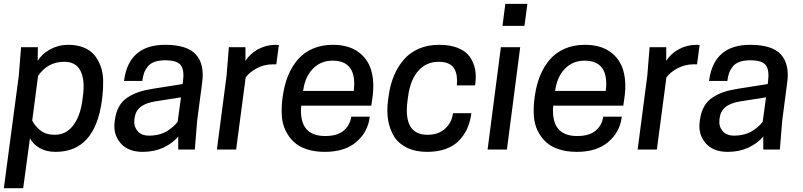

<svg xmlns="http://www.w3.org/2000/svg" viewBox="-35 -774 4159 994"><path d="M252.9 12.2Q204.1 12.2 169.9 -7.8Q135.7 -27.8 120.1 -58.1L85 200.2H-15.1L62 -379.9L74.2 -529.8H161.1L160.2 -459Q181.2 -494.6 224.4 -518.3Q267.6 -542 317.9 -542Q362.8 -542 397.2 -528.3Q431.6 -514.6 452.4 -490.5Q473.1 -466.3 485.6 -432.6Q498 -398.9 499 -358.9Q500 -318.8 495.1 -273.9L492.2 -252Q456.1 12.2 252.9 12.2ZM162.1 -380.9 131.8 -149.9Q146 -121.1 174.6 -98.6Q203.1 -76.2 249 -76.2Q305.7 -76.2 342.5 -122.8Q379.4 -169.4 391.1 -252L394 -273.9Q405.8 -357.9 382.3 -406Q358.9 -454.1 297.9 -454.1Q211.4 -454.1 162.1 -380.9Z M887.7 0V-66.9Q856.9 -31.2 810.1 -9.5Q763.2 12.2 703.6 12.2Q627.9 12.2 588.9 -33.2Q549.8 -78.6 558.6 -144L559.6 -151.9Q564.9 -192.9 581.3 -222.2Q597.7 -251.5 625.5 -269.5Q653.3 -287.6 684.3 -297.9Q715.3 -308.1 758.8 -314.9L910.6 -338.9L912.6 -354Q919.9 -413.1 900.1 -437.5Q880.4 -461.9 819.8 -461.9Q787.6 -461.9 764.9 -453.6Q742.2 -445.3 729.7 -429.4Q717.3 -413.6 710.9 -396Q704.6 -378.4 701.7 -355H606.9L607.9 -361.8Q634.3 -542 819.8 -542Q934.1 -542 979.2 -491.7Q1024.4 -441.4 1011.7 -347.2L985.8 -149.9L973.6 0ZM736.8 -71.8Q765.6 -71.8 791 -78.9Q816.4 -85.9 834.5 -98.1Q852.5 -110.4 864.3 -121.1Q876 -131.8 884.8 -144L901.9 -270L767.6 -249Q717.3 -240.7 691.7 -219.5Q666 -198.2 661.6 -162.1L660.6 -153.8Q656.7 -121.1 676.5 -96.4Q696.3 -71.8 736.8 -71.8Z M1393.6 -542 1408.7 -541 1395.5 -440.9H1376.5Q1332.5 -440.9 1293.9 -420.2Q1255.4 -399.4 1236.8 -373L1187.5 0H1087.9L1137.7 -379.9L1149.9 -529.8H1235.8V-459Q1259.8 -496.6 1301.5 -519.3Q1343.3 -542 1393.6 -542Z M1887.2 -227.1H1524.4Q1510.7 -69.8 1648.4 -69.8Q1711.4 -69.8 1744.4 -97.9Q1777.3 -126 1783.2 -169.9H1879.4L1878.4 -163.1Q1867.7 -87.9 1808.1 -37.8Q1748.5 12.2 1646.5 12.2Q1593.8 12.2 1552.7 -1.5Q1511.7 -15.1 1485.8 -39.6Q1460 -64 1443.6 -97.7Q1427.2 -131.3 1424.3 -171.1Q1421.4 -210.9 1426.3 -255.9L1429.2 -277.8Q1437.5 -335.9 1456.8 -383.1Q1476.1 -430.2 1507.3 -466.3Q1538.6 -502.4 1584.7 -522.2Q1630.9 -542 1688.5 -542Q1768.1 -542 1818.6 -506.1Q1869.1 -470.2 1886.7 -410.2Q1904.3 -350.1 1893.6 -271ZM1686.5 -460Q1625.5 -460 1584.7 -418Q1543.9 -376 1534.2 -303.2H1796.4Q1815.4 -460 1686.5 -460Z M2078.1 -277.8 2075.2 -255.9Q2050.3 -76.2 2178.2 -76.2Q2235.8 -76.2 2270.3 -108.6Q2304.7 -141.1 2310.1 -188H2405.3L2404.3 -181.2Q2398.4 -140.1 2382.8 -106.4Q2367.2 -72.8 2340.6 -45.4Q2314 -18.1 2272.2 -2.9Q2230.5 12.2 2176.3 12.2Q2116.7 12.2 2073.2 -8.5Q2029.8 -29.3 2006.3 -65.9Q1982.9 -102.5 1974.6 -150.6Q1966.3 -198.7 1974.1 -255.9L1977.1 -277.8Q1984.9 -335.4 2004.9 -382.8Q2024.9 -430.2 2056.4 -466.3Q2087.9 -502.4 2134.3 -522.2Q2180.7 -542 2238.3 -542Q2295.9 -542 2336.4 -525.4Q2377 -508.8 2397.5 -479.5Q2418 -450.2 2424.6 -415Q2431.2 -379.9 2425.3 -338.9L2424.3 -332H2330.1Q2332.5 -359.4 2329.6 -380.1Q2326.7 -400.9 2316.9 -418.2Q2307.1 -435.5 2286.9 -444.8Q2266.6 -454.1 2236.3 -454.1Q2171.4 -454.1 2130.6 -407.5Q2089.8 -360.8 2078.1 -277.8Z M2489.3 0 2558.1 -529.8H2658.2L2589.4 0ZM2695.3 -753.9 2680.2 -640.1H2566.4L2581.1 -753.9Z M3191.9 -227.1H2829.1Q2815.4 -69.8 2953.1 -69.8Q3016.1 -69.8 3049.1 -97.9Q3082 -126 3087.9 -169.9H3184.1L3183.1 -163.1Q3172.4 -87.9 3112.8 -37.8Q3053.2 12.2 2951.2 12.2Q2898.4 12.2 2857.4 -1.5Q2816.4 -15.1 2790.5 -39.6Q2764.6 -64 2748.3 -97.7Q2731.9 -131.3 2729 -171.1Q2726.1 -210.9 2731 -255.9L2733.9 -277.8Q2742.2 -335.9 2761.5 -383.1Q2780.8 -430.2 2812 -466.3Q2843.3 -502.4 2889.4 -522.2Q2935.5 -542 2993.2 -542Q3072.8 -542 3123.3 -506.1Q3173.8 -470.2 3191.4 -410.2Q3209 -350.1 3198.2 -271ZM2991.2 -460Q2930.2 -460 2889.4 -418Q2848.6 -376 2838.9 -303.2H3101.1Q3120.1 -460 2991.2 -460Z M3571.8 -542 3586.9 -541 3573.7 -440.9H3554.7Q3510.7 -440.9 3472.2 -420.2Q3433.6 -399.4 3415 -373L3365.7 0H3266.1L3315.9 -379.9L3328.1 -529.8H3414.1V-459Q3438 -496.6 3479.7 -519.3Q3521.5 -542 3571.8 -542Z M3916.5 0V-66.9Q3885.7 -31.2 3838.9 -9.5Q3792 12.2 3732.4 12.2Q3656.7 12.2 3617.7 -33.2Q3578.6 -78.6 3587.4 -144L3588.4 -151.9Q3593.8 -192.9 3610.1 -222.2Q3626.5 -251.5 3654.3 -269.5Q3682.1 -287.6 3713.1 -297.9Q3744.1 -308.1 3787.6 -314.9L3939.5 -338.9L3941.4 -354Q3948.7 -413.1 3929 -437.5Q3909.2 -461.9 3848.6 -461.9Q3816.4 -461.9 3793.7 -453.6Q3771 -445.3 3758.5 -429.4Q3746.1 -413.6 3739.7 -396Q3733.4 -378.4 3730.5 -355H3635.7L3636.7 -361.8Q3663.1 -542 3848.6 -542Q3962.9 -542 4008.1 -491.7Q4053.2 -441.4 4040.5 -347.2L4014.6 -149.9L4002.4 0ZM3765.6 -71.8Q3794.4 -71.8 3819.8 -78.9Q3845.2 -85.9 3863.3 -98.1Q3881.3 -110.4 3893.1 -121.1Q3904.8 -131.8 3913.6 -144L3930.7 -270L3796.4 -249Q3746.1 -240.7 3720.5 -219.5Q3694.8 -198.2 3690.4 -162.1L3689.5 -153.8Q3685.5 -121.1 3705.3 -96.4Q3725.1 -71.8 3765.6 -71.8Z"/></svg>

Font: Cooper Hewitt
Style: Medium Italic
Weight: 708
Designer: Village Type and Design LLC
Foundry: Cooper Hewitt Smithsonian Design Museum
Version: 1.000